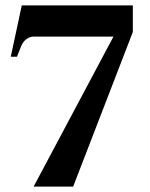

<svg xmlns="http://www.w3.org/2000/svg" viewBox="-20 -694 558 714"><path d="M402 -558H106Q92 -558 79 -549Q66 -540 59 -523L43 -483H20L61 -674H474V-575L252 0H105Z"/></svg>

Font: Ibarra Real Nova
Style: Bold
Weight: 700
Designer: Jose Maria Ribagorda & Octavio Pardo
Foundry: Jose Maria Ribagorda
Version: Version 1.014